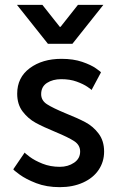

<svg xmlns="http://www.w3.org/2000/svg" viewBox="-20 -761 488 793"><path d="M227 -72Q261 -72 286 -89Q311 -106 311 -135Q311 -162 286.5 -178Q262 -194 209 -216Q158 -237 127 -254Q96 -271 73.5 -300.5Q51 -330 51 -374Q51 -441 103 -479.5Q155 -518 234 -518Q283 -518 319.5 -505.5Q356 -493 376.5 -478.5Q397 -464 397 -462L358 -389Q358 -391 341 -402.5Q324 -414 296.5 -424Q269 -434 233 -434Q198 -434 174 -418.5Q150 -403 150 -372Q150 -346 174 -330.5Q198 -315 251 -293Q301 -273 333 -256Q365 -239 387.5 -209Q410 -179 410 -135Q410 -93 387.5 -59.5Q365 -26 323 -7Q281 12 227 12Q172 12 129.5 -4.5Q87 -21 61 -40Q35 -59 35 -62L82 -131Q82 -129 102.5 -113.5Q123 -98 155.5 -85Q188 -72 227 -72ZM155 -741 227 -650H230L302 -741H407L279 -580H178L50 -741Z"/></svg>

Font: Museo Sans Medium
Style: Regular
Weight: 500
Designer: Jos Buivenga
Foundry: Jos Buivenga & Rosetta Type Foundry (extension, remastering)
Version: Version 3.600;PS 1.000;hotconv 1.0.88;makeotf.lib2.5.647800;